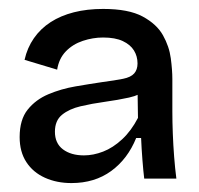

<svg xmlns="http://www.w3.org/2000/svg" viewBox="-20 -690 446 430"><path d="M140 -280Q107 -280 80.5 -292Q54 -304 39 -327Q24 -350 24 -383Q24 -422 42 -444.5Q60 -467 88.5 -479Q117 -491 149 -496.5Q181 -502 208 -506Q238 -510 255.5 -513.5Q273 -517 280.5 -525.5Q288 -534 288 -548Q288 -564 280 -577Q272 -590 255 -598Q238 -606 211 -606Q188 -606 165.5 -598.5Q143 -591 127.5 -575Q112 -559 108 -534L35 -556Q41 -583 56 -604.5Q71 -626 93.5 -640.5Q116 -655 145.5 -662.5Q175 -670 211 -670Q268 -670 299.5 -653Q331 -636 345 -611Q359 -586 362.5 -559.5Q366 -533 366 -513V-440Q366 -417 367 -391Q368 -365 370 -339Q372 -313 375 -290H303Q301 -306 299 -331.5Q297 -357 296 -381H285Q266 -334 229 -307Q192 -280 140 -280ZM168 -342Q189 -342 211 -350.5Q233 -359 253.5 -378Q274 -397 289 -426L288 -493L309 -490Q294 -477 269 -471.5Q244 -466 215 -462Q186 -458 160.5 -452Q135 -446 119 -433Q103 -420 103 -395Q103 -369 121 -355.5Q139 -342 168 -342Z"/></svg>

Font: Bricolage Grotesque
Style: Regular
Weight: 400
Designer: Mathieu Triay
Foundry: Atelier Triay
Version: Version 1.001;gftools[0.9.33.dev8+g029e19f]